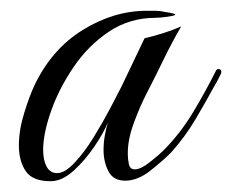

<svg xmlns="http://www.w3.org/2000/svg" viewBox="-20 -331 430 356"><path d="M74 5Q40 5 27.5 -14Q15 -33 15 -61Q15 -90 25 -122Q35 -154 44 -173Q76 -240 133.5 -275.5Q191 -311 252 -311Q260 -311 268.5 -311Q277 -311 285 -309Q305 -306 305 -304Q305 -302 290.5 -300Q276 -298 269 -298Q220 -298 181.5 -272Q143 -246 116 -206Q89 -166 74.5 -124.5Q60 -83 60 -53Q60 -34 66.5 -22Q73 -10 86 -10Q100 -10 118 -29Q136 -48 153 -75.5Q170 -103 184 -129.5Q198 -156 205 -170L248 -260Q265 -264 282.5 -269.5Q300 -275 316 -282Q299 -253 283.5 -221Q268 -189 252 -158Q240 -135 228.5 -104Q217 -73 217 -48V-44Q217 -36 219 -26.5Q221 -17 230 -17Q241 -17 258 -30.5Q275 -44 282 -51Q314 -83 337.5 -122Q361 -161 381 -201Q383 -203 384 -203Q392 -203 390 -195Q390 -195 385.5 -186Q381 -177 380 -176Q361 -141 342 -109Q323 -77 297 -48Q281 -32 258 -14Q235 4 212 4Q190 4 181 -13.5Q172 -31 172 -53Q172 -67 174.5 -80.5Q177 -94 180 -104Q173 -86 155.5 -60Q138 -34 116.5 -14.5Q95 5 74 5Z"/></svg>

Font: Mea Culpa
Style: Regular
Weight: 400
Designer: Robert E. Leuschke
Foundry: Robert E. Leuschke
Version: Version 1.010; ttfautohint (v1.8.3)